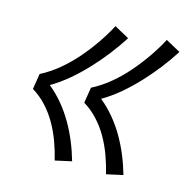

<svg xmlns="http://www.w3.org/2000/svg" viewBox="-81 -677 662 665"><g transform="rotate(15 250.0 -344.0)"><path d="M355 -92Q347 -125 335.5 -156.5Q324 -188 307.5 -217Q291 -246 268.5 -270.5Q246 -295 218 -312L227 -368Q262 -386 292.5 -411.5Q323 -437 349 -467Q375 -497 397.5 -529.5Q420 -562 438 -596L491 -567Q470 -534 445.5 -502.5Q421 -471 393.5 -441.5Q366 -412 335.5 -386Q305 -360 271 -340Q298 -318 320 -291.5Q342 -265 359.5 -235Q377 -205 390.5 -172.5Q404 -140 414 -105ZM171 -92Q163 -125 151.5 -156.5Q140 -188 123.5 -217Q107 -246 84.5 -270.5Q62 -295 34 -312L43 -368Q78 -386 108.5 -411.5Q139 -437 165 -467Q191 -497 213.5 -529.5Q236 -562 254 -596L307 -567Q286 -534 261.5 -502.5Q237 -471 209.5 -441.5Q182 -412 151.5 -386Q121 -360 87 -340Q114 -318 136 -291.5Q158 -265 175.5 -235Q193 -205 206.5 -172.5Q220 -140 230 -105Z"/></g></svg>

Font: Iosevka SS04 Light Oblique
Style: Regular
Weight: 300
Italic angle: -9°
Monospace: yes
Designer: Belleve Invis
Foundry: Belleve Invis
Version: Version 19.0.0; ttfautohint (v1.8.4)